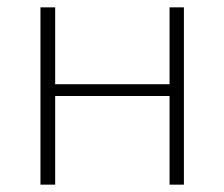

<svg xmlns="http://www.w3.org/2000/svg" viewBox="-20 -502 610 522"><path d="M130 -482V0H90V-482ZM450 -273V-241H124V-273ZM480 -482V0H441V-482Z"/></svg>

Font: Exo 2 ExtraLight
Style: Regular
Weight: 250
Designer: Natanael Gama
Foundry: Natanael Gama
Version: Version 2.010